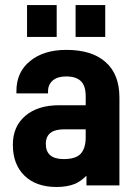

<svg xmlns="http://www.w3.org/2000/svg" viewBox="-20 -728 541 759"><path d="M204.1 -708V-582H86.9V-708ZM396 -708V-582H278.8V-708ZM397 -482.9Q452.1 -435.1 452.1 -341.8V4.9H321.8V-33.2Q296.9 -9.8 275.9 -1Q244.6 11.2 204.1 11.2Q123 11.2 77.1 -33.2Q30.8 -78.1 30.8 -155.8Q30.8 -228.5 80.1 -270Q128.9 -312 213.9 -312H318.8V-348.1Q318.8 -388.2 300 -407Q281.2 -425.8 241.2 -425.8Q207.5 -425.8 189 -410.2Q169.9 -394 169.9 -367.2V-358.9H44.9V-368.2Q44.9 -443.4 99.1 -486.8Q152.8 -530.8 242.2 -530.8Q343.3 -530.8 397 -482.9ZM298.8 -120.1Q318.8 -141.6 318.8 -185.1V-216.8H233.9Q161.1 -216.8 161.1 -159.2Q161.1 -99.1 231.9 -99.1Q279.3 -99.1 298.8 -120.1Z"/></svg>

Font: D-DIN-PRO ExtraBold
Style: Bold
Weight: 800
Designer: Charles Nix
Foundry: CyberFei
Version: Version 1.000;hotconv 1.0.109;makeotfexe 2.5.65596